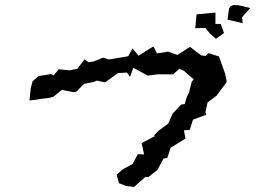

<svg xmlns="http://www.w3.org/2000/svg" viewBox="-20 -767 1040 762"><path d="M883 -689 943 -675 941 -699 973 -735 928 -746 906 -747 894 -741 889 -733ZM97 -368 161 -377 172 -378 192 -383 225 -410 273 -401 283 -403 313 -434 352 -442 365 -447 397 -440 448 -477 484 -479 496 -462 509 -498 566 -467 606 -472H667L692 -494L711 -485L749 -452L741 -443L730 -399L722 -384L713 -354L699 -352L665 -316L648 -277L609 -248L591 -229L595 -227L542 -199L552 -154L527 -155L506 -116L467 -95L443 -74L452 -40L480 -29L512 -25L556 -64L570 -65L605 -93L629 -138L644 -140L657 -181L666 -186L716 -217L710 -250L733 -251L746 -292L799 -312L795 -321L804 -361L846 -392L840 -388L880 -442L873 -476L849 -543L808 -556L796 -545L779 -547L760 -561L734 -581L684 -549L647 -562L603 -555L589 -583L530 -546L506 -575L489 -544L473 -541L412 -531L389 -538L351 -523L332 -520L315 -531L287 -494L255 -488L213 -492L193 -468L182 -473L133 -465L109 -444L102 -416ZM755 -655 795 -656 814 -633 837 -613 869 -636 856 -672H835V-717L760 -710Z"/></svg>

Font: チョークS
Style: Regular
Weight: 400
Designer: [Stick] Fontworks Inc.
Foundry: [Stick] Fontworks Inc.
Version: Version 1.200;FEAKit 1.0